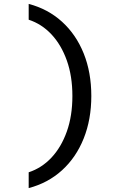

<svg xmlns="http://www.w3.org/2000/svg" viewBox="-20 -742 620 984"><path d="M127 222V141Q194 119 244 65.5Q294 12 322.5 -68Q351 -148 351 -250Q351 -352 322.5 -432Q294 -512 244 -565.5Q194 -619 127 -641V-722Q226 -696 298 -630.5Q370 -565 409 -468Q448 -371 448 -250Q448 -130 409 -32.5Q370 65 298 130.5Q226 196 127 222Z"/></svg>

Font: Sometype Mono
Style: Bold
Weight: 700
Monospace: yes
Designer: Ryoichi Tsunekawa
Foundry: Dharma Type
Version: Version 1.000; ttfautohint (v1.8.3)